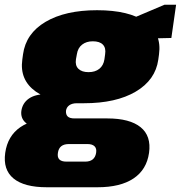

<svg xmlns="http://www.w3.org/2000/svg" viewBox="-50 -596 762 809"><path d="M304 -161Q170 -161 101 -210Q32 -259 44 -345L47 -367Q59 -455 142 -504Q225 -553 359 -553Q494 -553 563 -504Q632 -455 620 -367L617 -345Q605 -259 522 -210Q439 -161 304 -161ZM147 193Q52 193 7 156Q-38 119 -28 48Q-18 -23 35.5 -60Q89 -97 187 -97H402Q497 -97 542.5 -60Q588 -23 578 48Q568 119 512.5 156Q457 193 361 193ZM309 85Q349 85 355 48Q358 30 348.5 20.5Q339 11 319 11H240Q199 11 194 48Q188 85 230 85ZM123 -59Q81 -59 58.5 -78.5Q36 -98 40 -129Q45 -162 71.5 -180.5Q98 -199 143 -199H310L304 -161H274Q254 -161 242 -152.5Q230 -144 228 -129Q227 -113 235.5 -105Q244 -97 264 -97H295L290 -59ZM323 -292Q351 -292 368.5 -306Q386 -320 390 -346L393 -368Q397 -394 383.5 -408Q370 -422 341 -422Q314 -422 296 -408Q278 -394 274 -368L270 -346Q266 -320 280.5 -306Q295 -292 323 -292ZM466 -501 643 -576H692L672 -436L457 -431Z"/></svg>

Font: Pathway Extreme SemiCondensed Black
Style: Italic
Weight: 900
Width: 4
Italic angle: -8°
Version: Version 1.001;gftools[0.9.26]